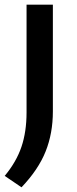

<svg xmlns="http://www.w3.org/2000/svg" viewBox="-31 -564 328 817"><path d="M60.5 233 -11 184.5Q38.5 125 60.2 61Q82 -3 82 -86V-544H194V-90Q194 3 163.2 80.2Q132.5 157.5 60.5 233Z"/></svg>

Font: Encode Sans Exp Md
Style: Regular
Weight: 500
Width: 7
Designer: Multiple Designers
Foundry: Impallari Type
Version: Version 3.002; ttfautohint (v1.8.3) -l 8 -r 50 -G 200 -x 14 